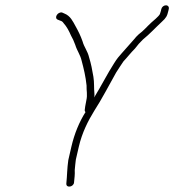

<svg xmlns="http://www.w3.org/2000/svg" viewBox="-20 -673 656 723"><path d="M604.8 -653C596.8 -653 589.4 -646.9 587.5 -639L585.9 -632C585.1 -628.7 583.9 -624.7 582.1 -620C577.8 -611.1 555.9 -593.6 549.8 -588C534.6 -574.1 519.6 -556.2 502.6 -544C495.9 -538 489.7 -531.3 484 -524C468.8 -507.1 452.4 -488.8 438 -472L424.3 -456C419.6 -450 414.5 -442.7 409.2 -434C384.7 -396.2 362 -350.4 334.6 -306C335.7 -310.7 336.1 -315 335.6 -319C333.3 -341.7 335.4 -361.8 331.7 -384C326.9 -412 323.3 -431.6 315.5 -457C309.9 -481.2 296.8 -495 290.6 -518C283.3 -538.6 275.3 -555 264.9 -573.5C254.6 -592 245.5 -613.1 222.6 -622L213.5 -626C196.8 -628.9 182.8 -605.4 197.3 -599L207.4 -595C212.4 -593.7 216.4 -590.7 219.3 -586C231.5 -572.6 239.9 -556.3 247.4 -539L255.7 -523C257.8 -517.7 260.4 -511.3 263.4 -504C270.3 -481.3 282.4 -466.9 287.5 -444C295.3 -414.9 302.6 -384.7 306 -351C305.1 -331.4 310.2 -317 305.1 -295C303.8 -286.3 302.3 -278.7 300.8 -272L299.5 -262C298.4 -257.3 299.2 -253.7 302 -251C278.8 -214.3 260.2 -169.9 248.9 -121L237.2 -70C232.6 -38.8 232.9 -11.2 229.8 18C228.6 36.9 257.7 31.1 258.8 14C260.4 -1.2 262.4 -17.6 261.4 -32C262.7 -44.1 263.5 -57.4 265.6 -72L276.9 -121C289 -173.4 311.5 -217.7 335.1 -256C360.7 -294.7 394.5 -359.5 417.4 -400L432.9 -424C437.1 -430.7 441.2 -436.7 445 -442C459.9 -457.7 472.3 -474.3 488.1 -490C496.8 -501.8 508.1 -514.7 518 -524C545.3 -546.2 563.2 -566.6 589.4 -591C605.7 -605.8 609.4 -612.5 613.9 -632L615.5 -639C617.4 -646.9 612.7 -653 604.8 -653Z"/></svg>

Font: HoneyBee
Style: XLitIt
Weight: 200
Foundry: Cannot Into Space Fonts
Version: Version 0.89